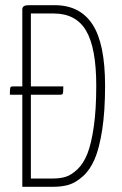

<svg xmlns="http://www.w3.org/2000/svg" viewBox="-20 -720 469 740"><path d="M191 -700Q288 -700 336.5 -626Q385 -552 385 -389Q385 -292 374 -220.5Q363 -149 345 -107Q327 -65 299.5 -40.5Q272 -16 245.5 -8Q219 0 184 0H66V-355H18Q18 -376 19.5 -381.5Q21 -387 29 -387H66V-684Q66 -700 90 -700ZM184 -32Q213 -32 234.5 -39Q256 -46 279 -68Q302 -90 317 -128Q332 -166 341.5 -232Q351 -298 351 -389Q351 -535 312 -601.5Q273 -668 187 -668H99V-387H224Q224 -366 222.5 -360.5Q221 -355 213 -355H99V-32Z"/></svg>

Font: Yanone Kaffeesatz Thin
Style: Regular
Weight: 250
Designer: Yanone (Cyrillic: Daniel Pouzeot)
Foundry: Yanone
Version: Version 1.003;PS 001.003;hotconv 1.0.88;makeotf.lib2.5.64775